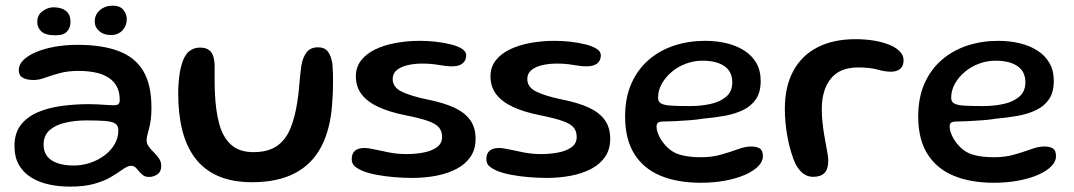

<svg xmlns="http://www.w3.org/2000/svg" viewBox="-20 -628 3892 696"><path d="M233.5 48.5Q193 48.5 156.8 40.5Q120.5 32.5 92.5 15Q64.5 -2.5 48.5 -30.5Q32.5 -58.5 32.5 -99Q32.5 -145 55 -174.5Q77.5 -204 116.2 -220.8Q155 -237.5 203.5 -244Q252 -250.5 304 -250.5Q320 -250.5 336.5 -249.5Q353 -248.5 367.8 -247.5Q382.5 -246.5 392 -246.5Q405 -246.5 409.5 -250.8Q414 -255 414 -265.5Q414 -285 409.2 -300Q404.5 -315 395.5 -326.5Q386.5 -338 374 -346Q354 -359.5 325.8 -365.2Q297.5 -371 265 -371Q226.5 -371 196.8 -363Q167 -355 144 -346.5Q121 -338 102 -338Q76 -338 62 -346.5Q48 -355 48 -374Q48 -393.5 64.5 -410Q81 -426.5 110.2 -439Q139.5 -451.5 178.2 -458.5Q217 -465.5 261 -465.5Q349.5 -465.5 409.2 -443.2Q469 -421 499 -371.2Q529 -321.5 529 -237.5Q529 -212.5 526.5 -194Q524 -175.5 520.2 -161.8Q516.5 -148 514 -138Q511.5 -128 511.5 -119.5Q511.5 -107.5 519.2 -96.8Q527 -86 537.8 -75.5Q548.5 -65 556.5 -53.2Q564.5 -41.5 564.5 -27Q564.5 -5.5 550.5 4Q536.5 13.5 519.5 13.5Q504 13.5 493.8 3.2Q483.5 -7 475.2 -17Q467 -27 455 -27Q448 -27 439.8 -23Q431.5 -19 419.5 -10.5Q404.5 0.5 381.2 14.2Q358 28 322 38.2Q286 48.5 233.5 48.5ZM247 -28Q278 -28 307 -37.8Q336 -47.5 359 -64.8Q382 -82 395.5 -105.2Q409 -128.5 409 -155.5Q409 -172.5 397.8 -180Q386.5 -187.5 361 -189.5Q335.5 -191.5 293.5 -191.5Q252 -191.5 216.5 -183.2Q181 -175 159.5 -155.8Q138 -136.5 138 -103.5Q138 -78 151 -61.5Q164 -45 188.5 -36.5Q213 -28 247 -28ZM181.5 -500Q145.5 -500 130.2 -513.8Q115 -527.5 115 -548.5Q115 -573.5 134.2 -587.5Q153.5 -601.5 173.5 -601.5Q189.5 -601.5 203.8 -596.8Q218 -592 226.8 -580.5Q235.5 -569 235.5 -548Q235.5 -528 223.2 -514Q211 -500 181.5 -500ZM382 -501Q356.5 -501 340 -515Q323.5 -529 323.5 -550Q323.5 -575.5 342.5 -591.5Q361.5 -607.5 389 -607.5Q414.5 -607.5 427 -592.5Q439.5 -577.5 439.5 -558.5Q439.5 -534.5 423.8 -517.8Q408 -501 382 -501Z M894 32.5Q822 32.5 771 10.2Q720 -12 688 -54Q656 -96 641 -155.2Q626 -214.5 626 -288.5Q626 -306.5 627.2 -324.8Q628.5 -343 631 -360Q633.5 -377 637.5 -390.5Q646.5 -425 663.5 -440.2Q680.5 -455.5 704.5 -455.5Q727 -455.5 738.5 -446Q750 -436.5 753.8 -422.2Q757.5 -408 758 -394Q758 -384 758 -371Q758 -358 758 -344Q758 -330 758.2 -316.8Q758.5 -303.5 759 -292.5Q761.5 -228.5 774.5 -179.8Q787.5 -131 817.2 -103.8Q847 -76.5 898.5 -76.5Q951 -76.5 983 -98.2Q1015 -120 1032.2 -161.2Q1049.5 -202.5 1058 -260.5Q1060.5 -275.5 1062.2 -291.2Q1064 -307 1065.2 -323Q1066.5 -339 1068.2 -355.2Q1070 -371.5 1072 -388Q1077.5 -420.5 1091.5 -438.5Q1105.5 -456.5 1133 -456.5Q1157 -456.5 1168.8 -440.8Q1180.5 -425 1185 -396.5Q1186.5 -378 1187 -359.8Q1187.5 -341.5 1187.2 -323Q1187 -304.5 1186.2 -286.5Q1185.5 -268.5 1184 -250.5Q1177.5 -158.5 1144 -95.2Q1110.5 -32 1048.2 0.2Q986 32.5 894 32.5Z M1474.5 17Q1443.5 17 1410 14.2Q1376.5 11.5 1347 6Q1317.5 0.5 1297 -7.5Q1278.5 -15 1266.8 -24.5Q1255 -34 1255 -51.5Q1255 -71 1266.5 -81.2Q1278 -91.5 1300 -91.5Q1315.5 -91.5 1338.8 -86.2Q1362 -81 1391.5 -75.2Q1421 -69.5 1454 -69.5Q1486.5 -69.5 1516 -75.2Q1545.5 -81 1564 -94.5Q1582.5 -108 1582.5 -131.5Q1582.5 -153 1570.8 -166.5Q1559 -180 1530 -190Q1501 -200 1448.5 -210.5Q1391 -222 1351.2 -240.5Q1311.5 -259 1290.8 -286.2Q1270 -313.5 1270 -351.5Q1270 -384.5 1288.8 -408.8Q1307.5 -433 1340 -448.8Q1372.5 -464.5 1414.2 -472.2Q1456 -480 1502 -480Q1530 -480 1559.2 -476.8Q1588.5 -473.5 1613.8 -467.2Q1639 -461 1654.5 -451.2Q1670 -441.5 1670 -428Q1670 -413.5 1663 -404.5Q1656 -395.5 1644.8 -391.5Q1633.5 -387.5 1620 -387.5Q1598.5 -387.5 1570.8 -392.5Q1543 -397.5 1510.5 -397.5Q1482 -397.5 1457.5 -391.8Q1433 -386 1418.2 -373.8Q1403.5 -361.5 1403.5 -341.5Q1403.5 -312 1435.8 -296Q1468 -280 1530.5 -267Q1588.5 -255.5 1626.8 -237.8Q1665 -220 1684.5 -192.8Q1704 -165.5 1704 -125Q1704 -86.5 1685.5 -59.5Q1667 -32.5 1635 -15.8Q1603 1 1561.5 9Q1520 17 1474.5 17Z M1962.5 17Q1931.5 17 1898 14.2Q1864.5 11.5 1835 6Q1805.5 0.5 1785 -7.5Q1766.5 -15 1754.8 -24.5Q1743 -34 1743 -51.5Q1743 -71 1754.5 -81.2Q1766 -91.5 1788 -91.5Q1803.5 -91.5 1826.8 -86.2Q1850 -81 1879.5 -75.2Q1909 -69.5 1942 -69.5Q1974.5 -69.5 2004 -75.2Q2033.5 -81 2052 -94.5Q2070.5 -108 2070.5 -131.5Q2070.5 -153 2058.8 -166.5Q2047 -180 2018 -190Q1989 -200 1936.5 -210.5Q1879 -222 1839.2 -240.5Q1799.5 -259 1778.8 -286.2Q1758 -313.5 1758 -351.5Q1758 -384.5 1776.8 -408.8Q1795.5 -433 1828 -448.8Q1860.5 -464.5 1902.2 -472.2Q1944 -480 1990 -480Q2018 -480 2047.2 -476.8Q2076.5 -473.5 2101.8 -467.2Q2127 -461 2142.5 -451.2Q2158 -441.5 2158 -428Q2158 -413.5 2151 -404.5Q2144 -395.5 2132.8 -391.5Q2121.5 -387.5 2108 -387.5Q2086.5 -387.5 2058.8 -392.5Q2031 -397.5 1998.5 -397.5Q1970 -397.5 1945.5 -391.8Q1921 -386 1906.2 -373.8Q1891.5 -361.5 1891.5 -341.5Q1891.5 -312 1923.8 -296Q1956 -280 2018.5 -267Q2076.5 -255.5 2114.8 -237.8Q2153 -220 2172.5 -192.8Q2192 -165.5 2192 -125Q2192 -86.5 2173.5 -59.5Q2155 -32.5 2123 -15.8Q2091 1 2049.5 9Q2008 17 1962.5 17Z M2520 34.5Q2436 34.5 2374.5 9Q2313 -16.5 2279.5 -69.8Q2246 -123 2246 -205.5Q2246 -274 2268.8 -325.2Q2291.5 -376.5 2331.5 -411Q2371.5 -445.5 2424 -462.8Q2476.5 -480 2536 -480Q2576.5 -480 2612.8 -471.5Q2649 -463 2677.2 -445.2Q2705.5 -427.5 2721.5 -400Q2737.5 -372.5 2737.5 -334.5Q2737.5 -294 2720.5 -268.8Q2703.5 -243.5 2674 -229.2Q2644.5 -215 2607.2 -208.2Q2570 -201.5 2529.5 -198Q2509 -194.5 2481 -192.2Q2453 -190 2426.8 -188.8Q2400.5 -187.5 2386 -187.5Q2371 -187.5 2365.5 -183.5Q2360 -179.5 2360 -169Q2360 -156.5 2367 -139.8Q2374 -123 2387 -107Q2411 -77.5 2442.8 -67.8Q2474.5 -58 2521 -58Q2561.5 -58 2595 -67.8Q2628.5 -77.5 2655.2 -87.2Q2682 -97 2703.5 -97Q2723 -97 2734.2 -89.8Q2745.5 -82.5 2745.5 -61.5Q2745.5 -42.5 2728.2 -25Q2711 -7.5 2680.5 5.8Q2650 19 2609 26.8Q2568 34.5 2520 34.5ZM2480.5 -243.5Q2521 -243.5 2556 -251.2Q2591 -259 2612.8 -277.8Q2634.5 -296.5 2634.5 -329.5Q2634.5 -368.5 2606 -388.2Q2577.5 -408 2526 -408Q2495.5 -408 2466.5 -397.2Q2437.5 -386.5 2415 -367.5Q2392.5 -348.5 2379 -324.5Q2365.5 -300.5 2365.5 -273Q2365.5 -259 2376.8 -252.8Q2388 -246.5 2413.2 -245Q2438.5 -243.5 2480.5 -243.5Z M2928 13Q2913.5 13 2902 7.2Q2890.5 1.5 2881.2 -8.5Q2872 -18.5 2864.5 -32Q2855.5 -51 2848 -76Q2840.5 -101 2835.2 -128.2Q2830 -155.5 2827.5 -182.5Q2825 -209.5 2825 -232.5Q2825 -314 2855.5 -370.5Q2886 -427 2943.5 -456.5Q3001 -486 3081.5 -486Q3115.5 -486 3146.8 -481Q3178 -476 3202.5 -466.2Q3227 -456.5 3241.2 -442.2Q3255.5 -428 3255.5 -409.5Q3255.5 -394.5 3249 -385.2Q3242.5 -376 3232.2 -372Q3222 -368 3211 -368Q3188 -368 3160.8 -375.8Q3133.5 -383.5 3090 -383.5Q3024.5 -383.5 2991.8 -343Q2959 -302.5 2959 -233Q2959 -208 2961.5 -184.8Q2964 -161.5 2967.5 -140.2Q2971 -119 2974.5 -101Q2978 -83 2980.2 -69Q2982.5 -55 2982.5 -46Q2982.5 -15 2968.8 -1Q2955 13 2928 13Z M3582.5 34.5Q3498.5 34.5 3437 9Q3375.5 -16.5 3342 -69.8Q3308.5 -123 3308.5 -205.5Q3308.5 -274 3331.2 -325.2Q3354 -376.5 3394 -411Q3434 -445.5 3486.5 -462.8Q3539 -480 3598.5 -480Q3639 -480 3675.2 -471.5Q3711.5 -463 3739.8 -445.2Q3768 -427.5 3784 -400Q3800 -372.5 3800 -334.5Q3800 -294 3783 -268.8Q3766 -243.5 3736.5 -229.2Q3707 -215 3669.8 -208.2Q3632.5 -201.5 3592 -198Q3571.5 -194.5 3543.5 -192.2Q3515.5 -190 3489.2 -188.8Q3463 -187.5 3448.5 -187.5Q3433.5 -187.5 3428 -183.5Q3422.5 -179.5 3422.5 -169Q3422.5 -156.5 3429.5 -139.8Q3436.5 -123 3449.5 -107Q3473.5 -77.5 3505.2 -67.8Q3537 -58 3583.5 -58Q3624 -58 3657.5 -67.8Q3691 -77.5 3717.8 -87.2Q3744.5 -97 3766 -97Q3785.5 -97 3796.8 -89.8Q3808 -82.5 3808 -61.5Q3808 -42.5 3790.8 -25Q3773.5 -7.5 3743 5.8Q3712.5 19 3671.5 26.8Q3630.5 34.5 3582.5 34.5ZM3543 -243.5Q3583.5 -243.5 3618.5 -251.2Q3653.5 -259 3675.2 -277.8Q3697 -296.5 3697 -329.5Q3697 -368.5 3668.5 -388.2Q3640 -408 3588.5 -408Q3558 -408 3529 -397.2Q3500 -386.5 3477.5 -367.5Q3455 -348.5 3441.5 -324.5Q3428 -300.5 3428 -273Q3428 -259 3439.2 -252.8Q3450.5 -246.5 3475.8 -245Q3501 -243.5 3543 -243.5Z"/></svg>

Font: Gluten Thin
Style: Regular
Weight: 400
Version: Version 1.300